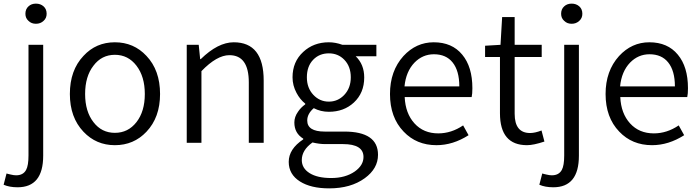

<svg xmlns="http://www.w3.org/2000/svg" viewBox="-62 -787 3853 1058"><path d="M-42 231 -26 169 -15 172 -2 175Q14 179 27 179Q66 179 82 149Q95 125 95 70V-540H176V71Q176 245 35 245Q-10 245 -42 231ZM95 -672Q78 -687 78 -711Q78 -737 95 -752Q111 -767 136 -767Q161 -767 178 -752Q195 -737 195 -711Q195 -687 178 -672Q161 -656 136 -656Q111 -656 95 -672Z M398 -61Q323 -140 323 -269Q323 -400 398 -479Q467 -554 571 -554Q675 -554 745 -479Q820 -400 820 -269Q820 -140 745 -61Q675 13 571 13Q468 13 398 -61ZM690 -114Q736 -173 736 -269Q736 -365 690 -425Q644 -485 571 -485Q498 -485 453 -425Q407 -366 407 -269Q407 -173 453 -114Q498 -55 571 -55Q644 -55 690 -114Z M967 -540H1033L1041 -461H1044Q1139 -554 1226 -554Q1391 -554 1391 -343V0H1309V-333Q1309 -483 1202 -483Q1133 -483 1048 -395V0H967Z M1591 213Q1529 174 1529 105Q1529 34 1609 -19V-23Q1560 -53 1560 -112Q1560 -143 1580 -171Q1595 -194 1620 -212V-216Q1591 -239 1572 -275Q1550 -316 1550 -361Q1550 -447 1609 -501Q1666 -554 1750 -554Q1787 -554 1825 -540H2012V-477H1898Q1945 -432 1945 -360Q1945 -275 1888 -222Q1833 -171 1750 -171Q1705 -171 1667 -191Q1631 -160 1631 -123Q1631 -62 1727 -62H1835Q2021 -62 2021 66Q2021 142 1948 195Q1871 251 1752 251Q1651 251 1591 213ZM1835 -264Q1871 -302 1871 -361Q1871 -421 1835 -458Q1801 -493 1750 -493Q1698 -493 1664 -458Q1629 -422 1629 -361Q1629 -302 1665 -264Q1700 -227 1750 -227Q1800 -227 1835 -264ZM1893 158Q1941 124 1941 78Q1941 7 1828 7H1729Q1698 7 1660 -2Q1601 40 1601 95Q1601 140 1644 167Q1687 194 1763 194Q1841 194 1893 158Z M2162 -62Q2087 -140 2087 -269Q2087 -396 2161 -478Q2231 -554 2328 -554Q2429 -554 2485 -486Q2541 -419 2541 -301Q2541 -269 2537 -252H2168Q2172 -162 2222 -107Q2272 -52 2353 -52Q2425 -52 2490 -96L2520 -42Q2434 13 2343 13Q2233 13 2162 -62ZM2469 -311Q2469 -397 2432 -443Q2396 -488 2329 -488Q2267 -488 2222 -442Q2175 -393 2167 -311Z M2693 -163V-473H2611V-535L2696 -540L2705 -693H2774V-540H2923V-473H2774V-160Q2774 -54 2859 -54Q2886 -54 2922 -68L2938 -7Q2878 13 2842 13Q2693 13 2693 -163Z M2910 231 2926 169 2937 172 2950 175Q2966 179 2979 179Q3018 179 3034 149Q3047 125 3047 70V-540H3128V71Q3128 245 2987 245Q2942 245 2910 231ZM3047 -672Q3030 -687 3030 -711Q3030 -737 3047 -752Q3063 -767 3088 -767Q3113 -767 3130 -752Q3147 -737 3147 -711Q3147 -687 3130 -672Q3113 -656 3088 -656Q3063 -656 3047 -672Z M3350 -62Q3275 -140 3275 -269Q3275 -396 3349 -478Q3419 -554 3516 -554Q3617 -554 3673 -486Q3729 -419 3729 -301Q3729 -269 3725 -252H3356Q3360 -162 3410 -107Q3460 -52 3541 -52Q3613 -52 3678 -96L3708 -42Q3622 13 3531 13Q3421 13 3350 -62ZM3657 -311Q3657 -397 3620 -443Q3584 -488 3517 -488Q3455 -488 3410 -442Q3363 -393 3355 -311Z"/></svg>

Font: Noto Sans CJK KR DemiLight
Style: Regular
Weight: 350
Designer: Ryoko NISHIZUKA à€õÀ (kana & ideographs); Paul D. Hunt (Latin, Greek & Cyrillic); Wenlong ZHANG NG  (bopomofo); Sandoll 
Foundry: Adobe Systems Incorporated
Version: Version 1.004 April 21, 2017